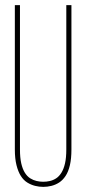

<svg xmlns="http://www.w3.org/2000/svg" viewBox="-20 -720 337 750"><path d="M38 -136V-700H58V-136Q58 -104 63 -82Q68 -60 77 -45.5Q86 -31 98 -23.5Q110 -16 123 -13Q136 -10 149 -10Q162 -10 175 -13Q188 -16 199.5 -23.5Q211 -31 220 -45.5Q229 -60 234 -82Q239 -104 239 -136V-700H259V-136Q259 -100 253 -74.5Q247 -49 236 -32.5Q225 -16 211 -7Q197 2 181 6Q165 10 149 10Q133 10 117 6Q101 2 86.5 -7Q72 -16 61.5 -32.5Q51 -49 44.5 -74.5Q38 -100 38 -136Z"/></svg>

Font: Georama ExtraCondensed Thin
Style: Regular
Weight: 100
Width: 2
Designer: Jean-Baptiste Levee
Foundry: Production Type
Version: Version 1.001